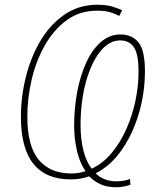

<svg xmlns="http://www.w3.org/2000/svg" viewBox="-20 -745 664 808"><path d="M468 43Q430 43 402 30Q374 17 356 -3Q341 2 322 6Q303 10 278 10Q68 10 68 -253Q68 -338 89 -422Q110 -506 151 -574.5Q192 -643 252 -684Q312 -725 390 -725Q427 -725 452 -717.5Q477 -710 494 -702L482 -678Q467 -686 445.5 -693Q424 -700 388 -700Q316 -700 261.5 -660.5Q207 -621 169.5 -555.5Q132 -490 113.5 -411Q95 -332 95 -254Q95 -130 143 -72.5Q191 -15 280 -15Q315 -15 340 -25Q316 -58 304 -110Q292 -162 292 -215Q292 -292 305.5 -361.5Q319 -431 344.5 -485Q370 -539 406 -569.5Q442 -600 487 -600Q535 -600 562.5 -567Q590 -534 590 -444Q590 -380 576.5 -315.5Q563 -251 536.5 -192Q510 -133 471.5 -87Q433 -41 383 -16Q396 -1 418.5 8.5Q441 18 470 18Q488 18 503 15Q518 12 527 8L529 32Q520 36 503.5 39.5Q487 43 468 43ZM366 -35Q414 -58 450.5 -102Q487 -146 512 -202.5Q537 -259 550 -321Q563 -383 563 -443Q563 -519 543 -547Q523 -575 486 -575Q439 -575 401.5 -528Q364 -481 341.5 -399.5Q319 -318 319 -217Q319 -160 331 -112Q343 -64 366 -35Z"/></svg>

Font: Noto Sans SemiCondensed Thin
Style: Italic
Weight: 100
Width: 4
Italic angle: -12°
Designer: Monotype Design Team
Foundry: Monotype Imaging Inc.
Version: Version 2.013; ttfautohint (v1.8.4.7-5d5b)